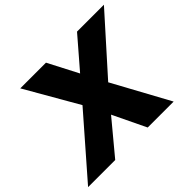

<svg xmlns="http://www.w3.org/2000/svg" viewBox="-188 -920 1141 1141"><g transform="rotate(-45 382.5 -350.0)"><path d="M287 -368 96 -700H312L410 -511L573 -700H799L491 -356L685 0H467L367 -208L194 0H-34Z"/></g></svg>

Font: Oak Sans Black
Style: Italic
Weight: 900
Italic angle: -9.5°
Foundry: Erik Kennedy, Walven
Version: Version 1.000